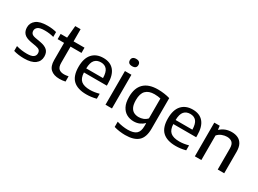

<svg xmlns="http://www.w3.org/2000/svg" viewBox="-41 -1611 3606 2682"><g transform="rotate(30 1761.5 -270.0)"><path d="M228.5 9.5Q133.5 9.5 57.5 -13.5V-91.5Q101 -79 143 -73.2Q185 -67.5 228.5 -67.5Q301 -67.5 331.5 -89Q362 -110.5 362 -149Q362 -180.5 344.8 -197.8Q327.5 -215 283 -223.5L196 -238.5Q115.5 -253.5 81.2 -291Q47 -328.5 47 -389.5Q47 -461 104.8 -506.5Q162.5 -552 287.5 -552Q365.5 -552 432 -534V-455.5Q363 -474.5 289 -474.5Q207 -474.5 176.8 -450.8Q146.5 -427 146.5 -392.5Q146.5 -365 162.8 -346.2Q179 -327.5 223.5 -319L310 -304Q388 -290 425 -255Q462 -220 462 -154Q462 -78.5 403 -34.5Q344 9.5 228.5 9.5Z M798.5 9.5Q705.5 9.5 655 -36.5Q604.5 -82.5 604.5 -181.5V-459H500.5V-543.5H604.5L622.5 -740H709V-543.5H885.5V-459H709V-199.5Q709 -132 737.8 -104.8Q766.5 -77.5 824 -77.5Q853 -77.5 892.5 -86V-1Q845.5 9.5 798.5 9.5Z M1231.5 9.5Q1090 9.5 1018.2 -57.5Q946.5 -124.5 946.5 -271.5Q946.5 -410 1010.8 -481Q1075 -552 1189 -552Q1301 -552 1360.8 -480.8Q1420.5 -409.5 1420.5 -269V-240H1051.5Q1055 -148.5 1101.2 -109.5Q1147.5 -70.5 1245.5 -70.5Q1279 -70.5 1315.8 -76Q1352.5 -81.5 1391 -92V-12Q1348 -0.5 1309 4.5Q1270 9.5 1231.5 9.5ZM1188 -481.5Q1124.5 -481.5 1088.8 -440.8Q1053 -400 1051 -305H1321.5Q1319.5 -399.5 1285.5 -440.5Q1251.5 -481.5 1188 -481.5Z M1537.5 0V-543.5H1642V0ZM1590 -651.5Q1521 -651.5 1521 -710.5Q1521 -738 1538.5 -753.8Q1556 -769.5 1590 -769.5Q1624 -769.5 1641.5 -753.8Q1659 -738 1659 -710.5Q1659 -651.5 1590 -651.5Z M1985 230Q1942.5 230 1894.8 223.8Q1847 217.5 1804 204.5V120Q1852 134.5 1896 141Q1940 147.5 1978.5 147.5Q2072.5 147.5 2115.5 110.5Q2158.5 73.5 2158.5 -14.5V-59.5H2153Q2124.5 -30 2083.8 -12.2Q2043 5.5 1991 5.5Q1930 5.5 1879.2 -22Q1828.5 -49.5 1798 -108Q1767.5 -166.5 1767.5 -260.5Q1767.5 -404 1843.2 -478Q1919 -552 2068 -552Q2117.5 -552 2168.5 -545Q2219.5 -538 2262.5 -525V-32.5Q2262.5 107 2193.8 168.5Q2125 230 1985 230ZM2024 -81.5Q2060.5 -81.5 2096.2 -95Q2132 -108.5 2158.5 -138.5V-458.5Q2139 -463.5 2113.5 -466.8Q2088 -470 2059 -470Q1967.5 -470 1920 -422.2Q1872.5 -374.5 1872.5 -270Q1872.5 -198 1892.2 -157Q1912 -116 1946 -98.8Q1980 -81.5 2024 -81.5Z M2673 9.5Q2531.5 9.5 2459.8 -57.5Q2388 -124.5 2388 -271.5Q2388 -410 2452.2 -481Q2516.5 -552 2630.5 -552Q2742.5 -552 2802.2 -480.8Q2862 -409.5 2862 -269V-240H2493Q2496.5 -148.5 2542.8 -109.5Q2589 -70.5 2687 -70.5Q2720.5 -70.5 2757.2 -76Q2794 -81.5 2832.5 -92V-12Q2789.5 -0.5 2750.5 4.5Q2711.5 9.5 2673 9.5ZM2629.5 -481.5Q2566 -481.5 2530.2 -440.8Q2494.5 -400 2492.5 -305H2763Q2761 -399.5 2727 -440.5Q2693 -481.5 2629.5 -481.5Z M2979 0V-543.5H3066L3073 -484H3079Q3152 -552 3259.5 -552Q3316.5 -552 3360 -531.2Q3403.5 -510.5 3428 -464.8Q3452.5 -419 3452.5 -343.5V0H3348V-338.5Q3348 -407 3317.2 -434.2Q3286.5 -461.5 3233.5 -461.5Q3196 -461.5 3154.8 -446.2Q3113.5 -431 3083.5 -396V0Z"/></g></svg>

Font: Encode Sans Semi Expanded Medium
Style: Regular
Weight: 500
Width: 6
Designer: Multiple Designers
Foundry: Impallari Type
Version: Version 3.000; ttfautohint (v1.8.3) -l 8 -r 50 -G 200 -x 14 